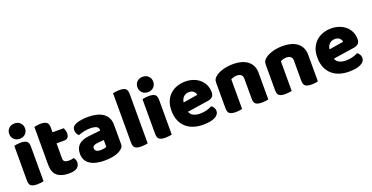

<svg xmlns="http://www.w3.org/2000/svg" viewBox="-28 -1408 4108 2121"><g transform="rotate(-20 2026.5 -347.5)"><path d="M56 -479Q67 -482 87.5 -485Q108 -488 132 -488Q182 -488 204 -471.5Q226 -455 226 -408V-1Q215 2 194.5 5Q174 8 150 8Q100 8 78 -8.5Q56 -25 56 -72ZM48 -621Q48 -659 73.5 -685Q99 -711 141 -711Q183 -711 208.5 -685Q234 -659 234 -621Q234 -583 208.5 -557Q183 -531 141 -531Q99 -531 73.5 -557Q48 -583 48 -621Z M519 15Q431 15 383.5 -25Q336 -65 336 -155V-599Q347 -602 367.5 -605.5Q388 -609 411 -609Q460 -609 482 -592Q504 -575 504 -529V-475H635Q641 -464 646.5 -447.5Q652 -431 652 -411Q652 -376 636.5 -360.5Q621 -345 595 -345H504V-167Q504 -141 520.5 -130Q537 -119 567 -119Q582 -119 598 -121.5Q614 -124 626 -128Q635 -117 641.5 -103.5Q648 -90 648 -71Q648 -33 619.5 -9Q591 15 519 15Z M939 -108Q956 -108 976.5 -111.5Q997 -115 1007 -121V-201L935 -195Q907 -193 889 -183Q871 -173 871 -153Q871 -133 886.5 -120.5Q902 -108 939 -108ZM931 -501Q985 -501 1029.5 -490Q1074 -479 1105.5 -456.5Q1137 -434 1154 -399.5Q1171 -365 1171 -318V-94Q1171 -68 1156.5 -51.5Q1142 -35 1122 -23Q1057 16 939 16Q886 16 843.5 6Q801 -4 770.5 -24Q740 -44 723.5 -75Q707 -106 707 -147Q707 -216 748 -253Q789 -290 875 -299L1006 -313V-320Q1006 -349 980.5 -361.5Q955 -374 907 -374Q870 -374 833.5 -366Q797 -358 768 -346Q755 -355 746 -373.5Q737 -392 737 -412Q737 -438 749.5 -453.5Q762 -469 788 -480Q817 -491 856.5 -496Q896 -501 931 -501Z M1374 8Q1324 8 1302 -8.5Q1280 -25 1280 -72V-652Q1291 -655 1311.5 -658Q1332 -661 1356 -661Q1406 -661 1428 -644.5Q1450 -628 1450 -581V-1Q1439 2 1418.5 5Q1398 8 1374 8Z M1563 -479Q1574 -482 1594.5 -485Q1615 -488 1639 -488Q1689 -488 1711 -471.5Q1733 -455 1733 -408V-1Q1722 2 1701.5 5Q1681 8 1657 8Q1607 8 1585 -8.5Q1563 -25 1563 -72ZM1555 -621Q1555 -659 1580.5 -685Q1606 -711 1648 -711Q1690 -711 1715.5 -685Q1741 -659 1741 -621Q1741 -583 1715.5 -557Q1690 -531 1648 -531Q1606 -531 1580.5 -557Q1555 -583 1555 -621Z M1987 -176Q2001 -140 2034 -125.5Q2067 -111 2108 -111Q2150 -111 2188 -121.5Q2226 -132 2249 -146Q2265 -136 2276 -118Q2287 -100 2287 -80Q2287 -55 2273 -37Q2259 -19 2233.5 -7Q2208 5 2173 10.5Q2138 16 2096 16Q2037 16 1986.5 -0.5Q1936 -17 1899 -50Q1862 -83 1841 -133Q1820 -183 1820 -250Q1820 -316 1841.5 -363.5Q1863 -411 1898.5 -441.5Q1934 -472 1979 -486.5Q2024 -501 2071 -501Q2124 -501 2167.5 -485Q2211 -469 2242.5 -441Q2274 -413 2291 -374Q2308 -335 2308 -289Q2308 -255 2289 -237Q2270 -219 2236 -214ZM2072 -377Q2034 -377 2008.5 -354Q1983 -331 1978 -289L2148 -317Q2147 -327 2142 -337.5Q2137 -348 2128 -357Q2119 -366 2105 -371.5Q2091 -377 2072 -377Z M2868 -1Q2857 2 2836.5 5Q2816 8 2792 8Q2742 8 2720 -8.5Q2698 -25 2698 -72V-308Q2698 -339 2679.5 -353.5Q2661 -368 2631 -368Q2611 -368 2593.5 -363Q2576 -358 2560 -350V-1Q2549 2 2528.5 5Q2508 8 2484 8Q2434 8 2412 -8.5Q2390 -25 2390 -72V-373Q2390 -400 2401.5 -417Q2413 -434 2433 -448Q2467 -472 2518.5 -486.5Q2570 -501 2633 -501Q2746 -501 2807 -451.5Q2868 -402 2868 -313Z M3451 -1Q3440 2 3419.5 5Q3399 8 3375 8Q3325 8 3303 -8.5Q3281 -25 3281 -72V-308Q3281 -339 3262.5 -353.5Q3244 -368 3214 -368Q3194 -368 3176.5 -363Q3159 -358 3143 -350V-1Q3132 2 3111.5 5Q3091 8 3067 8Q3017 8 2995 -8.5Q2973 -25 2973 -72V-373Q2973 -400 2984.5 -417Q2996 -434 3016 -448Q3050 -472 3101.5 -486.5Q3153 -501 3216 -501Q3329 -501 3390 -451.5Q3451 -402 3451 -313Z M3702 -176Q3716 -140 3749 -125.5Q3782 -111 3823 -111Q3865 -111 3903 -121.5Q3941 -132 3964 -146Q3980 -136 3991 -118Q4002 -100 4002 -80Q4002 -55 3988 -37Q3974 -19 3948.5 -7Q3923 5 3888 10.5Q3853 16 3811 16Q3752 16 3701.5 -0.5Q3651 -17 3614 -50Q3577 -83 3556 -133Q3535 -183 3535 -250Q3535 -316 3556.5 -363.5Q3578 -411 3613.5 -441.5Q3649 -472 3694 -486.5Q3739 -501 3786 -501Q3839 -501 3882.5 -485Q3926 -469 3957.5 -441Q3989 -413 4006 -374Q4023 -335 4023 -289Q4023 -255 4004 -237Q3985 -219 3951 -214ZM3787 -377Q3749 -377 3723.5 -354Q3698 -331 3693 -289L3863 -317Q3862 -327 3857 -337.5Q3852 -348 3843 -357Q3834 -366 3820 -371.5Q3806 -377 3787 -377Z"/></g></svg>

Font: Baloo Paaji 2 ExtraBold
Style: Regular
Weight: 800
Designer: Shuchita Grover, Noopur Datye and Ek Type
Foundry: Ek Type
Version: Version 1.640;hotconv 1.0.111;makeotfexe 2.5.65597; ttfautoh